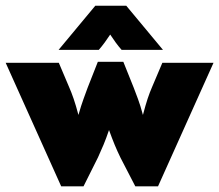

<svg xmlns="http://www.w3.org/2000/svg" viewBox="-25 -655 776 680"><path d="M191.7 4.9 -4.9 -432.6H183.3L220.1 -345.8Q227.8 -328.5 235.8 -305.2Q243.8 -281.9 252.8 -247.9Q262.5 -281.9 270.8 -304.5Q279.2 -327.1 285.4 -344.4L321.5 -436.1H411.8L448.6 -344.4Q454.9 -327.8 463.5 -304.9Q472.2 -281.9 481.2 -247.9Q490.3 -282.6 497.9 -305.6Q505.6 -328.5 513.2 -345.8L550 -432.6H731.2L534.7 4.9H454.2L401.4 -97.2Q390.3 -120.1 381.2 -142Q372.2 -163.9 361.1 -194.4Q350.7 -163.9 341.7 -142.4Q332.6 -120.8 322.2 -97.9L270.8 4.9ZM182.6 -478.5 312.5 -634.7H422.2L552.1 -478.5H405.6Q395.1 -490.3 384.7 -504.5Q374.3 -518.8 365.3 -532.6Q356.2 -518.8 345.8 -504.5Q335.4 -490.3 325 -478.5Z"/></svg>

Font: Afacad Flux Black
Style: Regular
Weight: 900
Designer: Kristian Moeller
Foundry: Dicotype
Version: Version 1.100